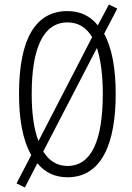

<svg xmlns="http://www.w3.org/2000/svg" viewBox="-20 -773 584 848"><path d="M491 -358C491 -469 475 -560 440 -624L498 -735L461 -753L412 -661C379 -702 335 -724 278 -724C138 -724 64 -603 64 -359C64 -250 79 -157 118 -88L53 37L90 55L145 -52C177 -13 221 10 278 10C431 10 491 -143 491 -358ZM120 -358C120 -562 172 -674 278 -674C326 -674 361 -652 387 -609L150 -150C130 -201 120 -271 120 -358ZM434 -358C434 -149 382 -40 278 -40C233 -40 197 -62 171 -104L408 -561C425 -510 434 -441 434 -358Z"/></svg>

Font: Noto Sans Lao ExtraCondensed Light
Style: Regular
Weight: 300
Width: 2
Designer: Monotype Design Team
Foundry: Monotype Imaging Inc.
Version: Version 2.003